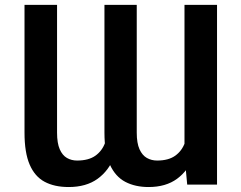

<svg xmlns="http://www.w3.org/2000/svg" viewBox="-20 -747 977 777"><path d="M726.6 -117.9V-727.3H858.3V0H737.6ZM740.4 -245.7 786.9 -247.2Q786.9 -173.3 764.6 -115.2Q742.2 -57.2 696.7 -23.6Q651.3 9.9 581.3 9.9Q527.3 9.9 487.2 -11Q447.1 -32 424.9 -80.3Q402.7 -128.6 402.7 -210.2V-727.3H533.4V-210.2Q533.4 -167.6 544.6 -142.9Q555.8 -118.3 574.4 -107.8Q593 -97.3 615.8 -97.3Q661.9 -97.3 689.3 -117Q716.6 -136.7 728.5 -170.3Q740.4 -203.8 740.4 -245.7ZM417.6 -245.7 465.2 -247.2Q465.2 -172.6 443 -114.5Q420.8 -56.5 374.8 -23.3Q328.8 9.9 257.8 9.9Q200.3 9.9 160.5 -11.4Q120.7 -32.7 100 -81Q79.2 -129.3 79.2 -210.2V-727.3H210.9V-210.2Q210.9 -167.6 221.8 -142.9Q232.6 -118.3 250.9 -107.8Q269.2 -97.3 291.9 -97.3Q338.4 -97.3 365.9 -116.8Q393.5 -136.4 405.5 -169.9Q417.6 -203.5 417.6 -245.7Z"/></svg>

Font: InterMG SemiBold
Style: Regular
Weight: 600
Designer: Rasmus Andersson
Foundry: rsms
Version: Version 3.019;December 26, 2023;FontCreator 15.0.0.2955 64-b